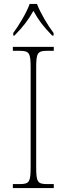

<svg xmlns="http://www.w3.org/2000/svg" viewBox="-20 -951 339 971"><path d="M47 -784V-771H53C98 -817 121 -847 149 -896C176 -847 199 -817 244 -771H251V-784C222 -822 184 -886 167 -931H130C114 -886 75 -822 47 -784ZM45 0H252V-20H219C169 -20 163 -31 163 -108V-606C163 -683 169 -694 219 -694H252V-714H45V-694H79C129 -694 135 -683 135 -606V-108C135 -31 129 -20 79 -20H45Z"/></svg>

Font: Noto Serif Myanmar SemiCondensed Thin
Style: Regular
Weight: 100
Width: 4
Designer: Ben Mitchell and the Monotype Design Team
Foundry: Monotype Imaging Inc.
Version: Version 2.106